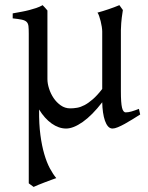

<svg xmlns="http://www.w3.org/2000/svg" viewBox="-20 -489 580 753"><path d="M529.8 -40Q515.1 -30.8 499.5 -21Q483.9 -11.2 469.2 -3.2Q454.6 4.9 442.1 10Q429.7 15.1 421.4 15.1Q411.1 15.1 403.8 6.8Q396.5 -1.5 391.6 -15.6Q386.7 -29.8 384 -48.3Q381.3 -66.9 380.9 -87.9Q341.3 -36.6 304.4 -10.7Q267.6 15.1 239.3 15.1Q210.4 15.1 182.6 -4.6Q154.8 -24.4 133.3 -59.6V-56.6Q132.8 -2.4 138.4 40Q144 82.5 153.6 115.2Q163.1 147.9 175.5 171.1Q188 194.3 200.7 209.5Q193.4 211.9 180.9 216.6Q168.5 221.2 155 226.3Q141.6 231.4 129.6 236.3Q117.7 241.2 111.8 244.1L92.8 230V-356.9Q92.8 -376 91.6 -386.7Q90.3 -397.5 84.2 -403.3Q78.1 -409.2 65.4 -411.9Q52.7 -414.6 29.8 -417V-436.5Q48.8 -439.9 64.7 -442.9Q80.6 -445.8 94.7 -449.5Q108.9 -453.1 121.8 -457.5Q134.8 -461.9 147.5 -468.8L149.4 -466.3Q151.9 -463.9 154.8 -460.7Q157.7 -457.5 160.9 -453.9Q164.1 -450.2 166 -447.8V-178.7Q166 -161.6 172.4 -141.6Q178.7 -121.6 190.2 -104.5Q201.7 -87.4 218.3 -75.7Q234.9 -64 255.4 -64Q268.6 -64 282.5 -66.4Q296.4 -68.8 311.8 -76.9Q327.1 -85 344.2 -99.9Q361.3 -114.7 380.9 -140.1V-365.2Q380.9 -373 379.2 -384Q377.4 -395 374.8 -405.8Q372.1 -416.5 368.9 -425.8Q365.7 -435.1 362.3 -439.5Q383.8 -445.3 406 -452.9Q428.2 -460.4 448.2 -468.8L461.9 -449.7Q460 -437 457.5 -419.2Q455.1 -401.4 454.1 -370.6V-130.9Q454.1 -85.4 458.5 -66.9Q462.9 -48.3 473.1 -48.3Q483.9 -48.3 496.3 -52Q508.8 -55.7 524.9 -62Z"/></svg>

Font: Gentium Plus Viet
Style: Regular
Weight: 400
Designer: J. Victor Gaultney, Annie Olsen, Iska Routamaa, Becca Hirsbrunner
Foundry: SIL International
Version: Version 5.000